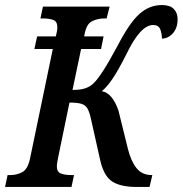

<svg xmlns="http://www.w3.org/2000/svg" viewBox="-38 -740 723 760"><path d="M-18 0 -8 -47H3Q28 -47 50 -58.5Q72 -70 81 -113L171 -546H98L109 -596H183Q189 -619 189 -632Q189 -655 173 -661Q157 -667 132 -667H122L132 -714H396L384 -667H374Q348 -667 325.5 -655.5Q303 -644 296 -600L295 -596H372L362 -546H283L249 -384Q282 -384 301 -391Q320 -398 332 -410Q347 -424 369.5 -458.5Q392 -493 427 -558Q474 -649 513.5 -684.5Q553 -720 603 -720Q635 -720 650 -704.5Q665 -689 665 -664Q665 -630 647 -609Q629 -588 603 -587Q603 -606 596.5 -623.5Q590 -641 568 -641Q518 -641 463 -527Q431 -463 408 -429Q385 -395 365 -379Q407 -372 431 -302L468 -152Q480 -103 502 -75Q524 -47 563 -47H565L554 0H502Q442 0 408.5 -20Q375 -40 360 -100L323 -265Q317 -294 309 -309Q301 -324 284.5 -329Q268 -334 237 -334L192 -116Q191 -109 189 -99.5Q187 -90 187 -82Q187 -59 203.5 -53Q220 -47 244 -47H255L245 0Z"/></svg>

Font: Noto Serif ExtraCondensed SemiBold
Style: Italic
Weight: 600
Width: 2
Italic angle: -12°
Designer: Monotype Design Team
Foundry: Monotype Imaging Inc.
Version: Version 2.013